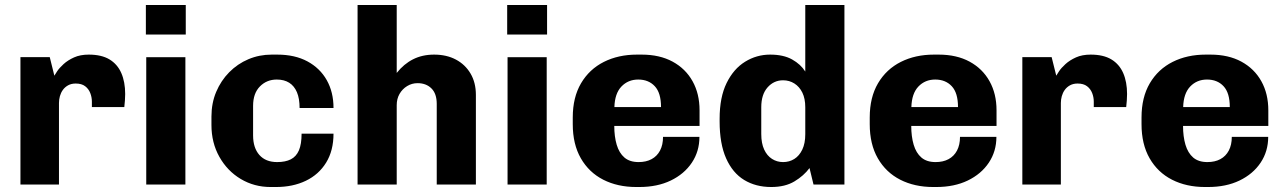

<svg xmlns="http://www.w3.org/2000/svg" viewBox="-20 -740 5148 770"><path d="M62 0V-511H179.5L198 -436.5Q200.5 -441 209.2 -454.2Q218 -467.5 235 -483Q252 -498.5 277 -509.8Q302 -521 336 -521Q387 -521 419 -501.8Q451 -482.5 466.5 -447Q482 -411.5 482 -363Q482 -351.5 481 -337.2Q480 -323 478.5 -310.5H348.5V-332.5Q348.5 -350 342 -366.8Q335.5 -383.5 321.5 -394.2Q307.5 -405 283.5 -405Q266 -405 253 -397.8Q240 -390.5 232 -379.2Q224 -368 220.2 -354.2Q216.5 -340.5 216.5 -327V0Z M566.5 0V-510.5H723.5V0ZM565 -601.5V-720H725V-601.5Z M1065 10Q999.5 10 945.5 -22.2Q891.5 -54.5 859.8 -111Q828 -167.5 828 -238.5V-272.5Q828 -326.5 847 -371.5Q866 -416.5 899.2 -450.2Q932.5 -484 976.2 -502.5Q1020 -521 1069.5 -521H1092Q1162.5 -521 1213 -493.8Q1263.5 -466.5 1290.5 -418.5Q1317.5 -370.5 1317.5 -307H1181.5Q1181.5 -345 1170.8 -370.2Q1160 -395.5 1139.8 -408.2Q1119.5 -421 1090 -421Q1049.5 -421 1022.2 -393.2Q995 -365.5 995 -315.5V-197Q995 -147 1020.2 -118.5Q1045.5 -90 1091.5 -90Q1124.5 -90 1146.2 -101Q1168 -112 1178.8 -137Q1189.5 -162 1189.5 -204H1317.5Q1317.5 -136 1288 -88Q1258.5 -40 1206.5 -15Q1154.5 10 1087 10Z M1414 0V-720H1571V-447.5Q1599.5 -483.5 1636.5 -502.2Q1673.5 -521 1721 -521Q1771 -521 1808.5 -501Q1846 -481 1867.2 -444.8Q1888.5 -408.5 1888.5 -359.5V0H1731.5V-323.5Q1731.5 -364.5 1710.2 -385.5Q1689 -406.5 1654.5 -406.5Q1632 -406.5 1612.8 -394.8Q1593.5 -383 1582.2 -363.2Q1571 -343.5 1571 -318.5V0Z M2015.5 0V-510.5H2172.5V0ZM2014 -601.5V-720H2174V-601.5Z M2531.5 10Q2457 10 2399.5 -19.2Q2342 -48.5 2309.5 -105Q2277 -161.5 2277 -242V-269Q2277 -349.5 2310.2 -406Q2343.5 -462.5 2401.8 -491.8Q2460 -521 2534.5 -521H2553.5Q2625.5 -521 2677.5 -492.8Q2729.5 -464.5 2757.5 -414.2Q2785.5 -364 2785.5 -297.5V-235H2443.5Q2443.5 -192.5 2453.2 -159.5Q2463 -126.5 2484.2 -108.2Q2505.5 -90 2541 -90Q2571.5 -90 2593.2 -101.8Q2615 -113.5 2627 -136.2Q2639 -159 2639 -191H2785Q2785 -133 2754.5 -87.5Q2724 -42 2670 -16Q2616 10 2544 10ZM2444 -310.5H2631Q2631 -367.5 2606 -394.2Q2581 -421 2539.5 -421Q2499 -421 2472.2 -393Q2445.5 -365 2444 -310.5Z M3073 10Q3011 10 2964.5 -18.2Q2918 -46.5 2892 -105Q2866 -163.5 2866 -253V-264Q2866 -350 2894 -407Q2922 -464 2968.2 -492.5Q3014.5 -521 3068.5 -521Q3122 -521 3156.8 -501.5Q3191.5 -482 3209.5 -453V-720H3366.5V0H3242.5L3226.5 -66Q3203.5 -35 3166 -12.5Q3128.5 10 3073 10ZM3120.5 -90Q3145.5 -90 3165.5 -102.5Q3185.5 -115 3197.5 -140Q3209.5 -165 3209.5 -202V-310Q3209.5 -344.5 3197.8 -368.5Q3186 -392.5 3165.8 -405.2Q3145.5 -418 3120.5 -418Q3083.5 -418 3058.2 -389.5Q3033 -361 3033 -310V-202.5Q3033 -165.5 3044.5 -140.5Q3056 -115.5 3076 -102.8Q3096 -90 3120.5 -90Z M3722.5 10Q3648 10 3590.5 -19.2Q3533 -48.5 3500.5 -105Q3468 -161.5 3468 -242V-269Q3468 -349.5 3501.2 -406Q3534.5 -462.5 3592.8 -491.8Q3651 -521 3725.5 -521H3744.5Q3816.5 -521 3868.5 -492.8Q3920.5 -464.5 3948.5 -414.2Q3976.5 -364 3976.5 -297.5V-235H3634.5Q3634.5 -192.5 3644.2 -159.5Q3654 -126.5 3675.2 -108.2Q3696.5 -90 3732 -90Q3762.5 -90 3784.2 -101.8Q3806 -113.5 3818 -136.2Q3830 -159 3830 -191H3976Q3976 -133 3945.5 -87.5Q3915 -42 3861 -16Q3807 10 3735 10ZM3635 -310.5H3822Q3822 -367.5 3797 -394.2Q3772 -421 3730.5 -421Q3690 -421 3663.2 -393Q3636.5 -365 3635 -310.5Z M4080 0V-511H4197.5L4216 -436.5Q4218.5 -441 4227.2 -454.2Q4236 -467.5 4253 -483Q4270 -498.5 4295 -509.8Q4320 -521 4354 -521Q4405 -521 4437 -501.8Q4469 -482.5 4484.5 -447Q4500 -411.5 4500 -363Q4500 -351.5 4499 -337.2Q4498 -323 4496.5 -310.5H4366.5V-332.5Q4366.5 -350 4360 -366.8Q4353.5 -383.5 4339.5 -394.2Q4325.5 -405 4301.5 -405Q4284 -405 4271 -397.8Q4258 -390.5 4250 -379.2Q4242 -368 4238.2 -354.2Q4234.5 -340.5 4234.5 -327V0Z M4812.5 10Q4738 10 4680.5 -19.2Q4623 -48.5 4590.5 -105Q4558 -161.5 4558 -242V-269Q4558 -349.5 4591.2 -406Q4624.5 -462.5 4682.8 -491.8Q4741 -521 4815.5 -521H4834.5Q4906.5 -521 4958.5 -492.8Q5010.5 -464.5 5038.5 -414.2Q5066.5 -364 5066.5 -297.5V-235H4724.5Q4724.5 -192.5 4734.2 -159.5Q4744 -126.5 4765.2 -108.2Q4786.5 -90 4822 -90Q4852.5 -90 4874.2 -101.8Q4896 -113.5 4908 -136.2Q4920 -159 4920 -191H5066Q5066 -133 5035.5 -87.5Q5005 -42 4951 -16Q4897 10 4825 10ZM4725 -310.5H4912Q4912 -367.5 4887 -394.2Q4862 -421 4820.5 -421Q4780 -421 4753.2 -393Q4726.5 -365 4725 -310.5Z"/></svg>

Font: Chivo Medium
Style: Regular
Weight: 500
Designer: Hector Gatti
Foundry: Omnibus-Type
Version: Version 2.002